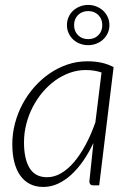

<svg xmlns="http://www.w3.org/2000/svg" viewBox="-20 -753 530 780"><path d="M383 0H360Q350.5 0 346.8 -4.5Q343 -9 343 -15.5L359.5 -172Q340.5 -132 317.8 -99.2Q295 -66.5 269.2 -43Q243.5 -19.5 215 -6.5Q186.5 6.5 156 6.5Q124.5 6.5 101 -5.8Q77.5 -18 61.8 -40.5Q46 -63 38 -95Q30 -127 30 -167Q30 -210.5 41 -252.2Q52 -294 72.2 -331.5Q92.5 -369 120.5 -400.5Q148.5 -432 182.2 -455Q216 -478 254.5 -491Q293 -504 334 -504Q364 -504 390 -498.8Q416 -493.5 441.5 -480.5ZM171.5 -33Q200 -33 227.8 -49Q255.5 -65 280.5 -94.2Q305.5 -123.5 327.8 -164.8Q350 -206 367.5 -256L392.5 -458.5Q363 -468.5 328.5 -468.5Q295 -468.5 263.5 -457.2Q232 -446 204.2 -426Q176.5 -406 153.2 -378.5Q130 -351 113 -318.2Q96 -285.5 86.8 -249Q77.5 -212.5 77.5 -174.5Q77.5 -107.5 100.2 -70.2Q123 -33 171.5 -33ZM252 -651Q252 -669 258.8 -684Q265.5 -699 277.2 -709.8Q289 -720.5 304.8 -726.8Q320.5 -733 338 -733Q355.5 -733 371.2 -726.8Q387 -720.5 398.8 -709.8Q410.5 -699 417.5 -684Q424.5 -669 424.5 -651Q424.5 -633 417.5 -618.2Q410.5 -603.5 398.8 -592.5Q387 -581.5 371.2 -575.5Q355.5 -569.5 338 -569.5Q320.5 -569.5 304.8 -575.5Q289 -581.5 277.2 -592.5Q265.5 -603.5 258.8 -618.2Q252 -633 252 -651ZM281 -651Q281 -626 297 -610Q313 -594 338.5 -594Q363.5 -594 379.5 -610Q395.5 -626 395.5 -651Q395.5 -676 379.5 -692Q363.5 -708 338.5 -708Q313 -708 297 -692Q281 -676 281 -651Z"/></svg>

Font: Lato Light
Style: Italic
Weight: 300
Italic angle: -7°
Designer: Lukasz Dziedzic
Foundry: Lukasz Dziedzic
Version: Version 1.104; Western+Polish opensource